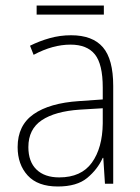

<svg xmlns="http://www.w3.org/2000/svg" viewBox="-20 -667 508 697"><path d="M238 -539Q316 -539 353.5 -495.5Q391 -452 391 -355V0H361L355 -94H353Q334 -52 296.5 -21Q259 10 190 10Q117 10 80.5 -30Q44 -70 44 -133Q44 -212 102 -252.5Q160 -293 267 -300L353 -306V-349Q353 -434 324.5 -469.5Q296 -505 236 -505Q204 -505 171 -496Q138 -487 102 -468L89 -501Q123 -518 160.5 -528.5Q198 -539 238 -539ZM270 -269Q180 -263 131.5 -230.5Q83 -198 83 -133Q83 -80 112.5 -51.5Q142 -23 195 -23Q275 -23 313.5 -76.5Q352 -130 353 -219V-274ZM357 -647V-614H113V-647Z"/></svg>

Font: Noto Sans Georgian SemiCondensed ExtraLight
Style: Regular
Weight: 200
Width: 4
Designer: Monotype Design Team, Akaki Razmadze
Foundry: Google LLC
Version: Version 2.005; ttfautohint (v1.8.4.7-5d5b)